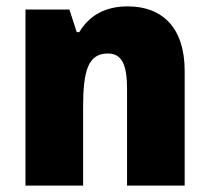

<svg xmlns="http://www.w3.org/2000/svg" viewBox="-20 -583 658 603"><path d="M381 -563C310 -563 260 -534 229 -482H221L198 -553H60V0H241V-246C241 -362 257 -415 319 -415C364 -415 379 -377 379 -304V0H560V-360C560 -497 489 -563 381 -563Z"/></svg>

Font: Noto Sans Arabic SemCond Blk
Style: Regular
Weight: 900
Width: 4
Designer: Monotype Design Team, Nadine Chahine, Nizar Qandah and Khaled Hosny
Foundry: Monotype Imaging Inc.
Version: Version 2.012